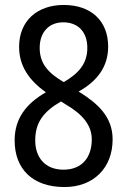

<svg xmlns="http://www.w3.org/2000/svg" viewBox="-20 -744 512 774"><path d="M237 -724C130 -724 57 -660 57 -555C57 -479 96 -421 165 -372C85 -326 39 -266 39 -178C39 -63 111 10 240 10C357 10 434 -67 434 -182C434 -272 376 -326 297 -375C372 -417 416 -475 416 -556C416 -661 346 -724 237 -724ZM235 -654C295 -654 332 -615 332 -551C332 -489 299 -449 237 -413C176 -449 140 -486 140 -551C140 -615 178 -654 235 -654ZM122 -178C122 -248 153 -293 226 -335L245 -323C314 -283 350 -238 350 -182C350 -110 311 -60 236 -60C161 -60 122 -110 122 -178Z"/></svg>

Font: Noto Sans Lao UI Cond
Style: Regular
Weight: 400
Width: 3
Designer: Monotype Design Team
Foundry: Monotype Imaging Inc.
Version: Version 2.000